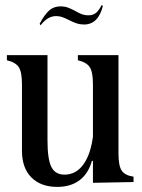

<svg xmlns="http://www.w3.org/2000/svg" viewBox="-20 -716 558 752"><path d="M66 -126V-386Q66 -434 53.5 -453Q41 -472 7 -480V-500H80H166V-167Q166 -93 181 -62.5Q196 -32 233 -32Q278 -32 307 -72.5Q336 -113 345 -188H366V-86H340Q326 -36 291.5 -10Q257 16 204 16Q140 16 103 -21Q66 -58 66 -126ZM285 -480V-500H358H444V-115Q444 -67 456.5 -48Q469 -29 503 -24V-3L344 0V-386Q344 -434 331.5 -453Q319 -472 285 -480ZM251 -637Q235 -645 224 -649Q213 -653 200 -653Q182 -653 167 -643.5Q152 -634 139 -617L135 -623L136 -624Q152 -655 170.5 -673Q189 -691 218 -691Q233 -691 245.5 -686.5Q258 -682 275 -673Q290 -664 301.5 -660Q313 -656 326 -656Q345 -656 356.5 -666Q368 -676 378 -696L383 -693Q365 -620 309 -620Q294 -620 281.5 -624Q269 -628 251 -637Z"/></svg>

Font: RL Madena Variable
Style: Regular
Weight: 400
Designer: I Kadek Wantara Putra
Foundry: Roughlines ID
Version: Version 1.000;Glyphs 3.1.2 (3151)